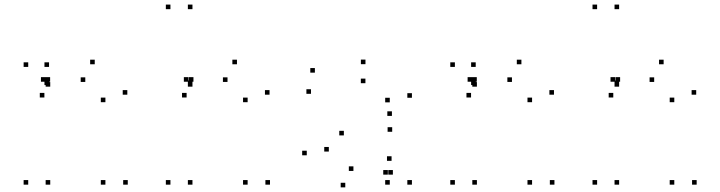

<svg xmlns="http://www.w3.org/2000/svg" viewBox="-20 -795 3140 837"><path d="M193.8 -424.2V-444.2H173.8V-424.2ZM193.8 -503.3V-523.3H173.8V-503.3ZM103 -503.3V-523.3H83V-503.3ZM103 10V-10H83V10ZM199 10V-10H179V10ZM199 -417.2V-437.2H179V-417.2ZM535 -382.2V-402.2H515V-382.2ZM393 -514.8V-534.8H373V-514.8ZM198.5 -438.7V-458.7H178.5V-438.7ZM178.5 -438.7V-458.7H158.5V-438.7ZM173.5 -370V-390H153.5V-370ZM351.8 -437.8V-457.8H331.8V-437.8ZM439.5 -349.5V-369.5H419.5V-349.5ZM439.5 10V-10H419.5V10ZM537 10V-10H517V10Z M819 -424.2V-444.2H799V-424.2ZM819 -755V-775H799V-755ZM723 -755V-775H703V-755ZM723 10V-10H703V10ZM819 10V-10H799V10ZM819 -417.2V-437.2H799V-417.2ZM1155 -382.2V-402.2H1135V-382.2ZM1013 -514.8V-534.8H993V-514.8ZM823.3 -438.7V-458.7H803.3V-438.7ZM801.5 -438.7V-458.7H781.5V-438.7ZM793.5 -370V-390H773.5V-370ZM971.8 -437.8V-457.8H951.8V-437.8ZM1059.5 -349.5V-369.5H1039.5V-349.5ZM1059.5 10V-10H1039.5V10ZM1157 10V-10H1137V10Z M1775.7 -368.8V-388.8H1755.7V-368.8ZM1573.2 -515.2V-535.2H1553.2V-515.2ZM1352.7 -478.3V-498.3H1332.7V-478.3ZM1335.7 -386V-406H1315.7V-386ZM1573 -432.3V-452.3H1553V-432.3ZM1679.2 -348.8V-368.8H1659.2V-348.8ZM1679.2 10V-10H1659.2V10ZM1775.7 10V-10H1755.7V10ZM1688.5 -289.7V-309.7H1668.5V-289.7ZM1317.3 -118V-138H1297.3V-118ZM1485.2 21.8V1.8H1465.2V21.8ZM1670.7 -33.7V-53.7H1650.7V-33.7ZM1692.7 -33.7V-53.7H1672.7V-33.7ZM1687 -93.8V-113.8H1667V-93.8ZM1520.7 -49.8V-69.8H1500.7V-49.8ZM1413.5 -134.3V-154.3H1393.5V-134.3ZM1479 -204.7V-224.7H1459V-204.7ZM1689.7 -220.5V-240.5H1669.7V-220.5Z M2053.8 -424.2V-444.2H2033.8V-424.2ZM2053.8 -503.3V-523.3H2033.8V-503.3ZM1963 -503.3V-523.3H1943V-503.3ZM1963 10V-10H1943V10ZM2059 10V-10H2039V10ZM2059 -417.2V-437.2H2039V-417.2ZM2395 -382.2V-402.2H2375V-382.2ZM2253 -514.8V-534.8H2233V-514.8ZM2058.5 -438.7V-458.7H2038.5V-438.7ZM2038.5 -438.7V-458.7H2018.5V-438.7ZM2033.5 -370V-390H2013.5V-370ZM2211.8 -437.8V-457.8H2191.8V-437.8ZM2299.5 -349.5V-369.5H2279.5V-349.5ZM2299.5 10V-10H2279.5V10ZM2397 10V-10H2377V10Z M2679 -424.2V-444.2H2659V-424.2ZM2679 -755V-775H2659V-755ZM2583 -755V-775H2563V-755ZM2583 10V-10H2563V10ZM2679 10V-10H2659V10ZM2679 -417.2V-437.2H2659V-417.2ZM3015 -382.2V-402.2H2995V-382.2ZM2873 -514.8V-534.8H2853V-514.8ZM2683.3 -438.7V-458.7H2663.3V-438.7ZM2661.5 -438.7V-458.7H2641.5V-438.7ZM2653.5 -370V-390H2633.5V-370ZM2831.8 -437.8V-457.8H2811.8V-437.8ZM2919.5 -349.5V-369.5H2899.5V-349.5ZM2919.5 10V-10H2899.5V10ZM3017 10V-10H2997V10Z"/></svg>

Font: Monaspace Argon Dots Var
Style: Regular
Weight: 400
Designer: Riley Cran and the Lettermatic Team
Version: Version 1.100 (Monaspace Argon Dots)